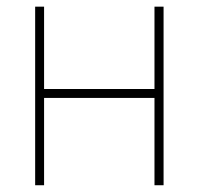

<svg xmlns="http://www.w3.org/2000/svg" viewBox="-20 -548 587 568"><path d="M463.9 0H437V-258.3H110.4V0H84V-528.3H110.4V-284.7H437V-528.3H463.9Z"/></svg>

Font: Roboto-Thin
Style: Regular
Weight: 250
Designer: Google
Version: Version 1.100141; 2013; ttfautohint (v0.94.14-c901) -l 8 -r 